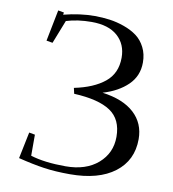

<svg xmlns="http://www.w3.org/2000/svg" viewBox="-81 -782 780 864"><g transform="rotate(10 309.0 -350.5)"><path d="M58.1 -22 83 -143.1 109.9 -138.2V-42Q173.8 -22 270 -22Q362.8 -22 418 -69.8Q473.1 -117.7 473.1 -191.9Q473.1 -272 418.7 -308.3Q364.3 -344.7 252 -350.1L246.1 -376Q334 -394 384 -434.6Q434.1 -475.1 434.1 -546.9Q434.1 -608.4 392.6 -645.3Q351.1 -682.1 273.9 -682.1Q210 -682.1 158.2 -666L116.2 -559.1L87.9 -564L116.2 -707L143.1 -702.1L141.1 -691.9Q215.8 -710.9 282.2 -710.9Q318.4 -710.9 351.6 -706.3Q384.8 -701.7 418.5 -689.7Q452.1 -677.7 476.8 -659.4Q501.5 -641.1 516.8 -610.8Q532.2 -580.6 532.2 -542Q532.2 -480.5 489.7 -439.2Q447.3 -397.9 377 -377Q472.7 -364.3 522.9 -317.9Q573.2 -271.5 573.2 -199.2Q573.2 -102.1 499.8 -46.1Q426.3 9.8 295.9 9.8Q229 9.8 176.8 2.2Q124.5 -5.4 58.1 -22Z"/></g></svg>

Font: Dehuti
Style: Bold
Weight: 700
Version: Version 1.2